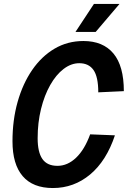

<svg xmlns="http://www.w3.org/2000/svg" viewBox="-20 -933 645 969"><path d="M247 16Q146 16 94.5 -44Q43 -104 43 -220Q43 -327 69 -419Q95 -511 142.5 -580Q190 -649 255.5 -687.5Q321 -726 401 -726Q500 -726 552.5 -663Q605 -600 605 -473L476 -467Q476 -545 452 -579.5Q428 -614 380 -614Q339 -614 301 -585Q263 -556 233.5 -504Q204 -452 187 -383Q170 -314 170 -235Q170 -165 194 -130.5Q218 -96 270 -96Q321 -96 364 -137Q407 -178 435 -255L560 -250Q517 -121 435 -52.5Q353 16 247 16ZM361 -772 454 -913H583L463 -772Z"/></svg>

Font: Geist Mono SemiBold
Style: Italic
Weight: 600
Italic angle: -12°
Monospace: yes
Designer: Basement.studio, Andrés Briganti, Mateo Zaragoza
Foundry: Basement.studio, Vercel, Andrés Briganti, Guido Ferreyra, Mateo Zaragoza
Version: Version 1.500; ttfautohint (v1.8.4.7-5d5b)